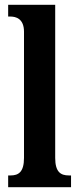

<svg xmlns="http://www.w3.org/2000/svg" viewBox="-20 -780 330 800"><path d="M14 0H276V-49H267C233 -49 210 -63 210 -122V-760H14V-711H24C45 -711 80 -703 80 -648V-122C80 -63 57 -49 24 -49H14Z"/></svg>

Font: Noto Serif Tamil ExtraCondensed
Style: Bold Italic
Weight: 700
Width: 2
Italic angle: -12°
Designer: Indian Type Foundry, Tom Grace, and the Monotype Design Team
Foundry: Monotype Imaging Inc.
Version: Version 2.003